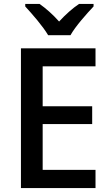

<svg xmlns="http://www.w3.org/2000/svg" viewBox="-20 -961 562 981"><path d="M458 -941H384C351 -919 315 -887 282 -851C250 -887 215 -918 182 -941H109V-928C144 -890 200 -826 226 -781H340C365 -826 423 -891 458 -928ZM468 0V-93H198V-327H451V-418H198V-622H468V-714H87V0Z"/></svg>

Font: Noto Sans Thai Medium
Style: Regular
Weight: 500
Designer: Monotype Design Team
Foundry: Monotype Imaging Inc.
Version: Version 1.901